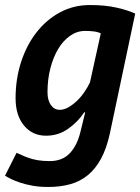

<svg xmlns="http://www.w3.org/2000/svg" viewBox="-30 -532 558 764"><path d="M407 0Q394 59 372 99.5Q350 140 319.5 165Q289 190 249.5 201Q210 212 162 212Q127 212 99.5 207Q72 202 51 195Q30 188 14.5 180.5Q-1 173 -10 167L36 76Q45 80 57 85.5Q69 91 84.5 96.5Q100 102 120.5 105.5Q141 109 168 109Q218 109 247.5 78Q277 47 290 -7L309 -85H305Q282 -49 242.5 -20.5Q203 8 153 8Q99 8 65.5 -32.5Q32 -73 32 -141Q32 -218 54 -285.5Q76 -353 115.5 -403.5Q155 -454 209 -483Q263 -512 328 -512Q389 -512 434.5 -501.5Q480 -491 508 -478ZM371 -399Q360 -405 343 -407Q326 -409 309 -409Q277 -409 249.5 -390Q222 -371 202 -338Q182 -305 170.5 -260.5Q159 -216 159 -165Q159 -133 172.5 -114Q186 -95 208 -95Q225 -95 243 -105.5Q261 -116 277.5 -132Q294 -148 307 -167.5Q320 -187 328 -204Z"/></svg>

Font: PT Sans
Style: Bold Italic
Weight: 700
Italic angle: -12°
Designer: A.Korolkova, O.Umpeleva, V.Yefimov
Foundry: ParaType Ltd
Version: Version 2.003W OFL